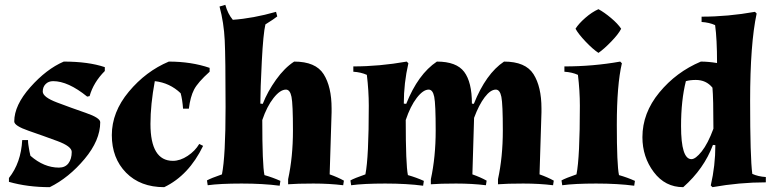

<svg xmlns="http://www.w3.org/2000/svg" viewBox="-20 -760 3202 795"><path d="M224 -66Q250 -66 263.5 -84Q277 -102 277 -131Q277 -154 217.5 -176Q158 -198 98.5 -218.5Q39 -239 39 -257Q39 -324 105.5 -399Q172 -474 244 -505Q346 -505 414 -482V-466Q367 -419 351 -362L341 -360Q262 -424 200 -424Q181 -424 169 -412Q157 -400 157 -381Q157 -358 216.5 -335.5Q276 -313 335.5 -292.5Q395 -272 395 -254Q395 -179 330 -101.5Q265 -24 186 15Q94 15 17 -7V-23Q67 -86 72 -180H96Q96 -169 97.5 -160Q99 -151 100 -144.5Q101 -138 102 -133Q104 -123 106 -115Q162 -66 224 -66Z M679 -505Q772 -505 848 -479V-463Q799 -419 783.5 -389Q768 -359 762 -310H738Q735 -349 728 -374Q683 -417 621 -424Q603 -327 603 -247Q603 -94 696 -94Q726 -94 757 -114.5Q788 -135 805 -164L821 -156Q762 -34 660 15Q561 15 502 -45Q443 -105 443 -200.5Q443 -296 513.5 -380.5Q584 -465 679 -505Z M899 -38Q914 -113 914 -316.5Q914 -520 910.5 -593Q907 -666 889 -733L913 -740Q923 -703 944 -678Q1028 -684 1123 -711L1128 -692Q1116 -682 1079 -659Q1070 -622 1064 -505.5Q1058 -389 1058 -331L1068 -330Q1088 -381 1123 -430Q1158 -479 1198 -505Q1287 -505 1320 -453Q1353 -401 1353 -311Q1353 -303 1353 -295L1345 -38Q1379 -26 1404 -12L1401 7Q1345 0 1277.5 0Q1210 0 1173 3V-18Q1193 -110 1193 -219.5Q1193 -329 1187 -359Q1181 -389 1164 -389Q1140 -389 1112.5 -354Q1085 -319 1066 -263Q1066 -78 1075 -35Q1110 -25 1141 -11L1138 9Q1070 0 980.5 0Q891 0 840 7L837 -13Q853 -22 899 -38Z M1507 -322Q1507 -384 1499 -450Q1475 -461 1443 -463V-485Q1551 -485 1664 -505L1671 -498Q1652 -416 1652 -331L1662 -330Q1711 -453 1789 -505Q1870 -505 1902 -462.5Q1934 -420 1934 -331L1942 -330Q1992 -455 2067 -505Q2156 -505 2189 -453Q2222 -401 2222 -311Q2222 -303 2222 -295L2214 -38Q2248 -26 2273 -12L2270 7Q2214 0 2146.5 0Q2079 0 2042 3V-18Q2062 -110 2062 -219.5Q2062 -329 2056 -359Q2050 -389 2033 -389Q2011 -389 1987 -357.5Q1963 -326 1943 -272L1936 -38Q1970 -26 1995 -12L1992 7Q1936 0 1868.5 0Q1801 0 1764 3V-18Q1784 -110 1784 -219.5Q1784 -329 1778 -359Q1772 -389 1755 -389Q1732 -389 1705.5 -354.5Q1679 -320 1660 -263Q1660 -78 1669 -35Q1704 -25 1735 -11L1732 9Q1665 0 1575 0Q1485 0 1434 7L1431 -13Q1447 -22 1493 -38Q1507 -108 1507 -322Z M2552 -641Q2541 -619 2511 -588Q2481 -557 2458 -541Q2435 -556 2405 -587.5Q2375 -619 2363 -641Q2376 -662 2403.5 -686Q2431 -710 2458 -722Q2482 -709 2510 -685.5Q2538 -662 2552 -641ZM2381 -322Q2381 -384 2373 -450Q2349 -461 2317 -463V-485Q2436 -485 2548 -505L2555 -498Q2534 -408 2534 -243Q2534 -78 2543 -35Q2578 -25 2609 -11L2606 9Q2538 0 2448.5 0Q2359 0 2308 7L2305 -13Q2321 -22 2367 -38Q2381 -108 2381 -322Z M3113 -704Q3086 -578 3086 -342.5Q3086 -107 3095 -40Q3119 -29 3151 -27V-5Q3042 -5 2930 15L2923 8Q2942 -74 2942 -159L2932 -160Q2895 -61 2809 15Q2734 15 2687 -47.5Q2640 -110 2640 -192Q2640 -292 2710 -377Q2780 -462 2882 -505Q2913 -505 2949 -499Q2949 -599 2941 -656Q2917 -667 2885 -669V-691Q2994 -691 3106 -711ZM2800 -238Q2800 -101 2843 -101Q2860 -101 2885.5 -133Q2911 -165 2934 -227Q2934 -354 2930 -397Q2904 -429 2861 -429Q2838 -429 2820 -424Q2800 -345 2800 -238Z"/></svg>

Font: Almendra
Style: Bold
Weight: 700
Designer: Ana Sanfelippo
Foundry: Ana Sanfelippo
Version: Version 1.004